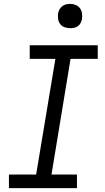

<svg xmlns="http://www.w3.org/2000/svg" viewBox="-20 -968 540 988"><path d="M26 0V-70H166L265 -665H133V-735H483V-665H343L245 -70H376V0ZM341 -823Q326 -823 312 -828Q298 -833 289.5 -844.5Q281 -856 279 -870.5Q277 -885 279 -900Q281 -910 286.5 -920Q292 -930 301 -936.5Q310 -943 320 -945.5Q330 -948 341 -948Q356 -948 369.5 -942.5Q383 -937 391.5 -925.5Q400 -914 402 -899.5Q404 -885 402 -870Q400 -860 395 -850Q390 -840 381 -833.5Q372 -827 361.5 -825Q351 -823 341 -823Z"/></svg>

Font: Iosevka Gothic
Style: Italic
Weight: 400
Italic angle: -9°
Monospace: yes
Designer: Belleve Invis
Foundry: Belleve Invis
Version: Version 15.5.1; ttfautohint (v1.8.4)